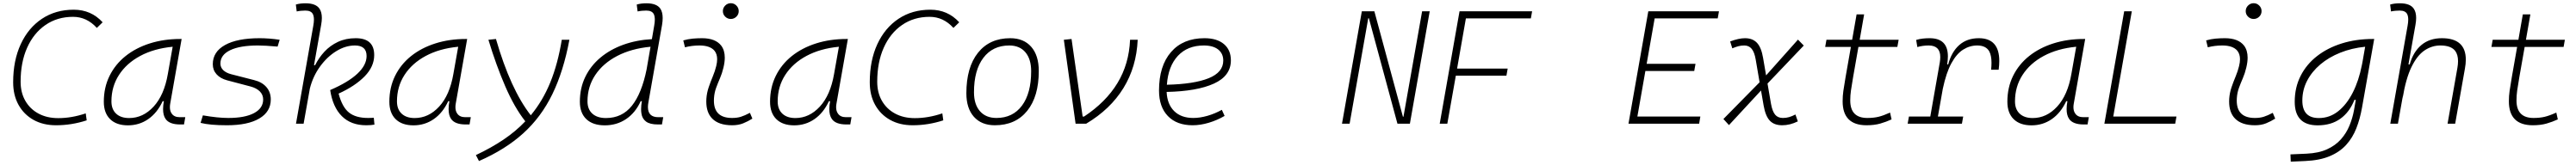

<svg xmlns="http://www.w3.org/2000/svg" viewBox="-20 -763 15860 1018"><path d="M325.2 9.8Q245.6 9.8 186.3 -23.4Q127 -56.6 94 -116.2Q61 -175.8 61 -255.4Q61 -389.6 107.7 -490.5Q154.3 -591.3 238.3 -647.2Q322.3 -703.1 434.1 -703.1Q541 -703.1 611.8 -625.5L576.2 -590.8Q514.2 -659.2 429.7 -659.2Q333 -659.2 260.3 -609.1Q187.5 -559.1 147.2 -469Q106.9 -378.9 106.9 -258.8Q106.9 -191.4 136 -140.9Q165 -90.3 217 -62.3Q269 -34.2 338.4 -34.2Q421.4 -34.2 507.8 -63.5L513.7 -20.5Q420.9 9.8 325.2 9.8Z M767.6 10.3Q696.8 10.3 658 -27.8Q619.1 -65.9 619.1 -135.3Q619.1 -223.1 654.3 -294.7Q689.5 -366.2 752.9 -417Q816.4 -467.8 902.3 -495.1Q988.3 -522.5 1089.4 -522.5H1098.1L1028.3 -126Q1025.9 -113.3 1025.9 -102.1Q1025.9 -78.1 1036.6 -63Q1051.8 -40 1086.4 -40H1120.6L1112.8 4.9H1089.8Q1022 4.9 999 -29.8Q983.9 -51.8 983.9 -90.3Q983.9 -111.8 988.8 -138.7H981.4Q948.2 -66.9 892.8 -28.3Q837.4 10.3 767.6 10.3ZM774.9 -34.7Q860.8 -34.7 925.8 -105.5Q990.7 -176.3 1013.2 -306.2L1043 -474.6Q927.7 -463.4 843.3 -418Q758.8 -372.6 712.4 -300.5Q666 -228.5 666 -137.7Q666 -88.9 694.8 -61.8Q723.6 -34.7 774.9 -34.7Z M1377.4 9.8Q1272 9.8 1214.8 -4.9L1229 -51.3Q1321.3 -35.2 1385.3 -35.2Q1487.8 -35.2 1543.9 -65.2Q1600.1 -95.2 1600.1 -149.4Q1600.1 -178.2 1579.6 -199Q1559.1 -219.7 1522 -229.5L1377.9 -267.6Q1336.4 -278.8 1313.2 -304.7Q1290 -330.6 1290 -366.7Q1290 -443.4 1365.5 -485.4Q1440.9 -527.3 1578.6 -527.3Q1606 -527.3 1638.2 -524.9Q1670.4 -522.5 1701.7 -517.6L1689 -475.6Q1610.8 -482.4 1567.9 -482.4Q1457.5 -482.4 1397.2 -453.4Q1336.9 -424.3 1336.9 -371.1Q1336.9 -347.2 1354.2 -330.3Q1371.6 -313.5 1402.8 -305.2L1543.9 -269Q1593.3 -256.8 1620.1 -225.6Q1647 -194.3 1647 -149.4Q1647 -73.7 1576.4 -32Q1505.9 9.8 1377.4 9.8Z M2234.4 9.8Q2140.6 9.8 2084.5 -46.4Q2028.3 -102.5 2012.7 -207.5Q2123 -254.9 2179.9 -308.1Q2236.8 -361.3 2236.8 -417.5Q2236.8 -482.4 2165 -482.4Q2106.9 -482.4 2050.3 -447.5Q1993.7 -412.6 1950.2 -352.5Q1906.7 -292.5 1887.7 -217.3L1849.1 0H1802.2L1908.7 -604Q1912.6 -625.5 1912.6 -641.6Q1912.6 -662.1 1906.7 -674.8Q1896 -697.8 1859.9 -697.8Q1846.7 -697.8 1833.3 -696.5Q1819.8 -695.3 1806.6 -692.4L1801.3 -734.9Q1815.9 -739.3 1830.8 -741Q1845.7 -742.7 1860.8 -742.7Q1924.3 -742.7 1946.8 -709.5Q1961.4 -688 1961.4 -652.3Q1961.4 -632.8 1957 -608.9L1913.1 -360.8H1919.9Q1942.4 -406.2 1977.3 -444.1Q2012.2 -481.9 2060.5 -504.6Q2108.9 -527.3 2169.9 -527.3Q2283.7 -527.3 2283.7 -423.3Q2283.7 -352.1 2224.6 -291.7Q2165.5 -231.4 2064.5 -185.5Q2086.4 -102.5 2128.2 -68.8Q2169.9 -35.2 2246.1 -35.2Q2258.8 -35.2 2266.1 -35.6Q2273.4 -36.1 2281.2 -36.6L2285.2 5.9Q2273.9 7.8 2262 8.8Q2250 9.8 2234.4 9.8Z M2525.4 10.3Q2454.6 10.3 2415.8 -27.8Q2377 -65.9 2377 -135.3Q2377 -223.1 2412.1 -294.7Q2447.3 -366.2 2510.7 -417Q2574.2 -467.8 2660.2 -495.1Q2746.1 -522.5 2847.2 -522.5H2856L2786.1 -126Q2783.7 -113.3 2783.7 -102.1Q2783.7 -78.1 2794.4 -63Q2809.6 -40 2844.2 -40H2878.4L2870.6 4.9H2847.7Q2779.8 4.9 2756.8 -29.8Q2741.7 -51.8 2741.7 -90.3Q2741.7 -111.8 2746.6 -138.7H2739.3Q2706.1 -66.9 2650.6 -28.3Q2595.2 10.3 2525.4 10.3ZM2532.7 -34.7Q2618.7 -34.7 2683.6 -105.5Q2748.5 -176.3 2771 -306.2L2800.8 -474.6Q2685.5 -463.4 2601.1 -418Q2516.6 -372.6 2470.2 -300.5Q2423.8 -228.5 2423.8 -137.7Q2423.8 -88.9 2452.6 -61.8Q2481.4 -34.7 2532.7 -34.7Z M2928.7 230.5 2909.7 193.8Q3003.9 149.4 3079.6 98.4Q3155.3 47.4 3213.9 -14.6Q3147 -99.6 3090.6 -230.2Q3034.2 -360.8 2986.8 -517.6L3033.2 -522.5Q3123 -211.4 3247.6 -51.8Q3321.3 -140.6 3367.7 -254.6Q3414.1 -368.7 3438.5 -517.6H3485.4Q3449.2 -323.7 3380.6 -182.4Q3312 -41 3201.4 59.3Q3090.8 159.7 2928.7 230.5Z M3703.1 10.3Q3629.9 10.3 3589.8 -27.8Q3549.8 -65.9 3549.8 -135.3Q3549.8 -219.2 3582.8 -287.8Q3615.7 -356.4 3675.8 -407Q3735.8 -457.5 3816.7 -486.8Q3897.5 -516.1 3993.2 -521.5L4007.3 -604Q4011.2 -625.5 4011.2 -641.6Q4011.2 -662.1 4005.4 -674.8Q3994.6 -697.8 3958.5 -697.8Q3945.3 -697.8 3931.9 -696.5Q3918.5 -695.3 3905.3 -692.4L3899.9 -734.9Q3914.6 -739.3 3929.4 -741Q3944.3 -742.7 3959.5 -742.7Q4022.9 -742.7 4045.4 -709.5Q4059.6 -688 4059.6 -651.9Q4059.6 -632.3 4055.7 -608.9L3971.7 -131.3Q3968.8 -115.7 3968.8 -102.5Q3968.8 -40 4032.7 -40H4063L4055.2 4.9H4030.3Q3981 4.9 3957 -13.2Q3933.1 -31.2 3928.7 -63.5Q3926.8 -75.7 3926.8 -89.8Q3926.8 -112.3 3931.6 -138.7H3924.3Q3891.6 -66.9 3834.2 -28.3Q3776.9 10.3 3703.1 10.3ZM3960.9 -335.9V-336.4L3984.9 -474.6Q3867.2 -463.4 3780 -418Q3692.9 -372.6 3644.8 -300.5Q3596.7 -228.5 3596.7 -137.7Q3596.7 -88.9 3626.7 -61.8Q3656.7 -34.7 3710.4 -34.7Q3809.6 -34.7 3870.1 -110.6Q3930.7 -186.5 3960.9 -335.9Z M4596.7 -66.9 4611.8 -31.2Q4585 -14.2 4555.4 -2.2Q4525.9 9.8 4487.3 9.8Q4404.8 9.8 4364.3 -31.7Q4328.1 -68.8 4328.1 -136.7Q4328.1 -144.5 4328.6 -153.3Q4331.1 -189.9 4342.8 -224.4Q4354.5 -258.8 4368.2 -291.5Q4381.8 -324.2 4389.2 -355Q4395 -378.4 4395 -397.5Q4395 -429.7 4378.4 -450.2Q4351.1 -482.4 4286.1 -482.4Q4239.7 -482.4 4196.8 -471.2L4186.5 -513.7Q4215.3 -522 4244.1 -524.7Q4272.9 -527.3 4301.8 -527.3Q4384.8 -527.3 4420.4 -481Q4441.9 -452.1 4441.9 -407.2Q4441.9 -379.4 4433.6 -345.2Q4425.3 -310.5 4412.6 -280.8Q4399.4 -250.5 4388.7 -221.2Q4377.9 -191.9 4375.5 -157.7Q4375 -149.9 4375 -142.1Q4375 -35.2 4486.8 -35.2Q4517.6 -35.2 4541 -42.5Q4564.5 -49.8 4596.7 -66.9ZM4479 -646Q4459 -646 4444.6 -660.2Q4430.2 -674.3 4430.2 -694.3Q4430.2 -714.4 4444.6 -728.8Q4459 -743.2 4479 -743.2Q4499 -743.2 4513.4 -728.8Q4527.8 -714.4 4527.8 -694.3Q4527.8 -674.3 4513.4 -660.2Q4499 -646 4479 -646Z M4869.1 10.3Q4798.3 10.3 4759.5 -27.8Q4720.7 -65.9 4720.7 -135.3Q4720.7 -223.1 4755.9 -294.7Q4791 -366.2 4854.5 -417Q4918 -467.8 5003.9 -495.1Q5089.8 -522.5 5190.9 -522.5H5199.7L5129.9 -126Q5127.4 -113.3 5127.4 -102.1Q5127.4 -78.1 5138.2 -63Q5153.3 -40 5188 -40H5222.2L5214.4 4.9H5191.4Q5123.5 4.9 5100.6 -29.8Q5085.4 -51.8 5085.4 -90.3Q5085.4 -111.8 5090.3 -138.7H5083Q5049.8 -66.9 4994.4 -28.3Q4939 10.3 4869.1 10.3ZM4876.5 -34.7Q4962.4 -34.7 5027.3 -105.5Q5092.3 -176.3 5114.7 -306.2L5144.5 -474.6Q5029.3 -463.4 4944.8 -418Q4860.4 -372.6 4814 -300.5Q4767.6 -228.5 4767.6 -137.7Q4767.6 -88.9 4796.4 -61.8Q4825.2 -34.7 4876.5 -34.7Z M5598.6 9.8Q5519 9.8 5459.7 -23.4Q5400.4 -56.6 5367.4 -116.2Q5334.5 -175.8 5334.5 -255.4Q5334.5 -389.6 5381.1 -490.5Q5427.7 -591.3 5511.7 -647.2Q5595.7 -703.1 5707.5 -703.1Q5814.5 -703.1 5885.3 -625.5L5849.6 -590.8Q5787.6 -659.2 5703.1 -659.2Q5606.4 -659.2 5533.7 -609.1Q5460.9 -559.1 5420.7 -469Q5380.4 -378.9 5380.4 -258.8Q5380.4 -191.4 5409.4 -140.9Q5438.5 -90.3 5490.5 -62.3Q5542.5 -34.2 5611.8 -34.2Q5694.8 -34.2 5781.2 -63.5L5787.1 -20.5Q5694.3 9.8 5598.6 9.8Z M6104.5 9.8Q6022 9.8 5975.6 -42.5Q5929.2 -94.7 5929.2 -187.5Q5929.2 -347.7 6000.7 -437.5Q6072.3 -527.3 6199.2 -527.3Q6282.2 -527.3 6328.6 -474.1Q6375 -420.9 6375 -325.2Q6375 -167.5 6303.5 -78.9Q6231.9 9.8 6104.5 9.8ZM6114.3 -35.2Q6214.8 -35.2 6271.5 -111.3Q6328.1 -187.5 6328.1 -323.7Q6328.1 -398.4 6292.7 -440.4Q6257.3 -482.4 6193.4 -482.4Q6091.3 -482.4 6033.7 -406Q5976.1 -329.6 5976.1 -193.8Q5976.1 -119.1 6012.7 -77.1Q6049.3 -35.2 6114.3 -35.2Z M6601.6 0 6529.3 -517.6 6576.7 -522.5 6645 -43.9H6653.8Q6788.1 -132.8 6859.4 -250.5Q6930.7 -368.2 6937 -517.6H6983.9Q6976.6 -350.6 6896.2 -219.7Q6815.9 -88.9 6667 0Z M7326.2 -35.2Q7366.7 -35.2 7412.8 -48.3Q7459 -61.5 7502 -85.4L7519 -47.9Q7473.1 -21 7421.4 -5.6Q7369.6 9.8 7321.8 9.8Q7224.6 9.8 7169.9 -46.9Q7115.2 -103.5 7115.2 -204.6Q7115.2 -356.4 7189.2 -441.9Q7263.2 -527.3 7395 -527.3Q7471.7 -527.3 7514.6 -491.2Q7557.6 -455.1 7557.6 -390.6Q7557.6 -294.9 7453.4 -247.3Q7349.1 -199.7 7162.1 -195.8Q7165.5 -120.1 7208.5 -77.6Q7251.5 -35.2 7326.2 -35.2ZM7163.6 -240.2Q7331.5 -244.1 7421.1 -280.5Q7510.7 -316.9 7510.7 -389.2Q7510.7 -432.6 7479.5 -457.5Q7448.2 -482.4 7391.1 -482.4Q7291 -482.4 7231.4 -418.5Q7171.9 -354.5 7163.6 -240.2Z M7617.2 0Z M8583 0 8407.2 -650.4H8403.3L8288.6 0H8241.7L8363.8 -693.4H8440.9L8616.7 -43H8620.1L8734.9 -693.4H8781.7L8659.7 0Z M8843.3 0 8957.5 -649.4 8965.3 -693.4H9412.1L9404.3 -649.4H9004.4L8950.2 -339.8H9261.7L9253.9 -295.9H8942.4L8890.1 0Z M9375 0Z M10005.4 0 10119.6 -649.4 10127.4 -693.4H10562.5L10554.7 -649.4H10166.5L10117.2 -369.1H10418L10410.2 -325.2H10109.4L10060.1 -43.9H10447.8L10440.4 0Z M10624 8.8 10589.8 -28.8 10812.5 -255.4 10788.6 -395.5Q10780.8 -441.4 10763.7 -461.9Q10746.6 -482.4 10718.3 -482.4Q10698.7 -482.4 10681.4 -477.8Q10664.1 -473.1 10644.5 -464.8L10631.3 -507.3Q10684.6 -527.3 10722.7 -527.3Q10769.5 -527.3 10796.4 -498.8Q10823.2 -470.2 10834 -405.8L10852.5 -297.9L11048.8 -518.6L11084.5 -481.9L10861.3 -247.6L10882.8 -122.1Q10891.1 -76.2 10908 -55.7Q10924.8 -35.2 10956.1 -35.2Q10976.1 -35.2 10994.4 -40.5Q11012.7 -45.9 11033.2 -56.6L11047.9 -14.2Q10999.5 9.8 10951.7 9.8Q10901.9 9.8 10875.2 -18.8Q10848.6 -47.4 10837.4 -111.8L10821.3 -204.6Z M11471.2 9.8Q11323.7 9.8 11323.7 -138.2Q11323.7 -170.9 11328.1 -201.7Q11332.5 -232.4 11341.8 -287.1L11374.5 -473.6H11216.3L11224.1 -517.6H11382.3L11409.7 -674.3H11456.1L11428.7 -517.6H11668.5L11660.6 -473.6H11420.9L11388.2 -287.1Q11378.9 -232.9 11374.8 -203.6Q11370.6 -174.3 11370.6 -143.1Q11370.6 -35.2 11475.6 -35.2Q11514.6 -35.2 11544.7 -42.5Q11574.7 -49.8 11615.7 -68.4L11625 -26.4Q11592.3 -11.2 11555.7 -0.7Q11519 9.8 11471.2 9.8Z M11724.1 0 11731.9 -43.9H11863.3L11921.9 -377.9Q11924.8 -396 11924.8 -411.1Q11924.8 -482.4 11853.5 -482.4Q11817.4 -482.4 11783.7 -472.7L11776.4 -516.6Q11796.9 -522.9 11817.6 -525.1Q11838.4 -527.3 11859.4 -527.3Q11971.7 -527.3 11971.7 -415.5Q11971.7 -393.1 11967.3 -365.7H11973.6Q11994.1 -442.9 12041.7 -485.1Q12089.4 -527.3 12162.1 -527.3Q12288.1 -527.3 12288.1 -386.7Q12288.1 -361.8 12284.2 -333H12237.8Q12240.2 -356 12240.2 -375.5Q12240.2 -419.9 12226.6 -445.8Q12206.1 -482.4 12152.3 -482.4Q12106.4 -482.4 12065.9 -457Q12025.4 -431.6 11993.4 -373Q11961.4 -314.5 11940.4 -215.3L11910.2 -43.9H12065.9L12058.1 0Z M12486.3 10.3Q12415.5 10.3 12376.7 -27.8Q12337.9 -65.9 12337.9 -135.3Q12337.9 -223.1 12373 -294.7Q12408.2 -366.2 12471.7 -417Q12535.2 -467.8 12621.1 -495.1Q12707 -522.5 12808.1 -522.5H12816.9L12747.1 -126Q12744.6 -113.3 12744.6 -102.1Q12744.6 -78.1 12755.4 -63Q12770.5 -40 12805.2 -40H12839.4L12831.5 4.9H12808.6Q12740.7 4.9 12717.8 -29.8Q12702.6 -51.8 12702.6 -90.3Q12702.6 -111.8 12707.5 -138.7H12700.2Q12667 -66.9 12611.6 -28.3Q12556.2 10.3 12486.3 10.3ZM12493.7 -34.7Q12579.6 -34.7 12644.5 -105.5Q12709.5 -176.3 12731.9 -306.2L12761.7 -474.6Q12646.5 -463.4 12562 -418Q12477.5 -372.6 12431.2 -300.5Q12384.8 -228.5 12384.8 -137.7Q12384.8 -88.9 12413.6 -61.8Q12442.4 -34.7 12493.7 -34.7Z M12935.1 0 13057.1 -693.4H13104L12989.7 -43.9H13378.9L13371.1 0Z M13971.7 -66.9 13986.8 -31.2Q13960 -14.2 13930.4 -2.2Q13900.9 9.8 13862.3 9.8Q13779.8 9.8 13739.3 -31.7Q13703.1 -68.8 13703.1 -136.7Q13703.1 -144.5 13703.6 -153.3Q13706.1 -189.9 13717.8 -224.4Q13729.5 -258.8 13743.2 -291.5Q13756.8 -324.2 13764.2 -355Q13770 -378.4 13770 -397.5Q13770 -429.7 13753.4 -450.2Q13726.1 -482.4 13661.1 -482.4Q13614.7 -482.4 13571.8 -471.2L13561.5 -513.7Q13590.3 -522 13619.1 -524.7Q13647.9 -527.3 13676.8 -527.3Q13759.8 -527.3 13795.4 -481Q13816.9 -452.1 13816.9 -407.2Q13816.9 -379.4 13808.6 -345.2Q13800.3 -310.5 13787.6 -280.8Q13774.4 -250.5 13763.7 -221.2Q13752.9 -191.9 13750.5 -157.7Q13750 -149.9 13750 -142.1Q13750 -35.2 13861.8 -35.2Q13892.6 -35.2 13916 -42.5Q13939.5 -49.8 13971.7 -66.9ZM13854 -646Q13834 -646 13819.6 -660.2Q13805.2 -674.3 13805.2 -694.3Q13805.2 -714.4 13819.6 -728.8Q13834 -743.2 13854 -743.2Q13874 -743.2 13888.4 -728.8Q13902.8 -714.4 13902.8 -694.3Q13902.8 -674.3 13888.4 -660.2Q13874 -646 13854 -646Z M14082.5 234.4 14080.6 189.5 14180.2 185.1Q14254.4 181.6 14306.2 158Q14357.9 134.3 14391.4 96.4Q14424.8 58.6 14443.8 12.2Q14462.9 -34.2 14471.7 -82.5L14482.9 -147H14474.6Q14444.8 -71.3 14387.9 -30.5Q14331.1 10.3 14248 10.3Q14106.9 10.3 14106.9 -135.3Q14106.9 -223.1 14143.1 -294.7Q14179.2 -366.2 14244.4 -417Q14309.6 -467.8 14397 -495.1Q14484.4 -522.5 14586.9 -522.5H14596.2L14521 -98.1Q14508.8 -29.3 14486.1 28.8Q14463.4 86.9 14423.6 130.9Q14383.8 174.8 14322 200.7Q14260.3 226.6 14170.4 230.5ZM14540.5 -474.6Q14458 -466.3 14387.5 -438Q14316.9 -409.7 14264.6 -365.5Q14212.4 -321.3 14183.1 -264.6Q14153.8 -208 14153.8 -142.6Q14153.8 -34.7 14255.4 -34.7Q14321.8 -34.7 14374.5 -76.7Q14427.2 -118.7 14464.4 -192.1Q14501.5 -265.6 14520 -359.9L14523.9 -379.4Z M15047.9 0 15108.4 -344.2Q15112.3 -366.7 15112.3 -385.7Q15112.3 -424.3 15095.7 -447.8Q15070.3 -482.4 15003.4 -482.4Q14951.2 -482.4 14905.8 -451.7Q14860.4 -420.9 14825.7 -349.6Q14791 -278.3 14771 -156.2L14773.4 -175.3L14742.2 0H14695.3L14801.8 -604Q14805.7 -625.5 14805.7 -641.6Q14805.7 -662.1 14799.8 -674.8Q14789.1 -697.8 14752.9 -697.8Q14739.7 -697.8 14726.3 -696.5Q14712.9 -695.3 14699.7 -692.4L14694.3 -734.9Q14709 -739.3 14723.9 -741Q14738.8 -742.7 14753.9 -742.7Q14817.4 -742.7 14839.8 -709.5Q14854.5 -688 14854.5 -652.3Q14854.5 -632.8 14850.1 -608.9L14807.1 -365.7H14814.9Q14836.4 -442.9 14886.5 -485.1Q14936.5 -527.3 15013.2 -527.3Q15160.2 -527.3 15160.2 -394.5Q15160.2 -370.1 15154.8 -340.3L15094.7 0Z M15572.8 9.8Q15425.3 9.8 15425.3 -138.2Q15425.3 -170.9 15429.7 -201.7Q15434.1 -232.4 15443.4 -287.1L15476.1 -473.6H15317.9L15325.7 -517.6H15483.9L15511.2 -674.3H15557.6L15530.3 -517.6H15770L15762.2 -473.6H15522.5L15489.7 -287.1Q15480.5 -232.9 15476.3 -203.6Q15472.2 -174.3 15472.2 -143.1Q15472.2 -35.2 15577.1 -35.2Q15616.2 -35.2 15646.2 -42.5Q15676.3 -49.8 15717.3 -68.4L15726.6 -26.4Q15693.8 -11.2 15657.2 -0.7Q15620.6 9.8 15572.8 9.8Z"/></svg>

Font: CaskaydiaCove NF ExtraLight
Style: Italic
Weight: 200
Italic angle: -10°
Designer: Aaron Bell
Foundry: Saja Typeworks
Version: Version 2111.001; VTT 6.35;Nerd Fonts 3.2.1